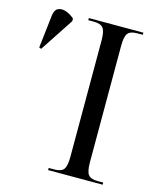

<svg xmlns="http://www.w3.org/2000/svg" viewBox="-109 -795 707 871"><g transform="rotate(15 244.0 -360.0)"><path d="M201 0V-10H227Q259 -10 271 -25Q283 -40 283 -83V-631Q283 -674 271 -689Q259 -704 227 -704H201V-714H457V-704H431Q399 -704 387 -689Q375 -674 375 -630V-83Q375 -40 387 -25Q399 -10 431 -10H457V0ZM28 -523 18 -527 36 -683Q39 -709 55 -716.5Q71 -724 92 -717Q113 -710 132 -693V-681Z"/></g></svg>

Font: Noto Serif Display Condensed
Style: Regular
Weight: 400
Width: 3
Designer: Monotype Design Team
Foundry: Monotype Imaging Inc.
Version: Version 2.009